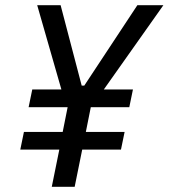

<svg xmlns="http://www.w3.org/2000/svg" viewBox="-20 -718 648 738"><path d="M296 -143 267 0H179L208 -143H58L72 -211H221L240 -306H90L104 -374H216L123 -698H213L294 -389H304L508 -698H608L379 -374H491L477 -306H329L310 -211H459L445 -143Z"/></svg>

Font: IBM Plex Sans Condensed Text
Style: Italic
Weight: 450
Width: 3
Italic angle: -11°
Designer: Mike Abbink, Paul van der Laan, Pieter van Rosmalen
Foundry: Bold Monday
Version: Version 1.1